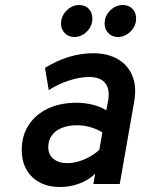

<svg xmlns="http://www.w3.org/2000/svg" viewBox="-20 -736 564 768"><path d="M221 12Q149.5 12 108.2 -28.5Q67 -69 67 -136Q67 -193 94.5 -235.5Q122 -278 171.2 -301.5Q220.5 -325 286.5 -325Q319.5 -325 351.5 -317Q383.5 -309 405 -294.5L412 -330Q421 -377.5 401.5 -402.8Q382 -428 336.5 -428Q300 -428 257 -414.2Q214 -400.5 175 -375.5L160 -464.5Q207 -493.5 255.2 -508.2Q303.5 -523 352 -523Q411.5 -523 452 -499Q492.5 -475 509.8 -431.8Q527 -388.5 517 -331L459 0H353.5L360.5 -41Q336 -16.5 298.5 -2.2Q261 12 221 12ZM249 -83.5Q281.5 -83.5 316 -97.8Q350.5 -112 377.5 -137L389.5 -206.5Q368.5 -219.5 342 -227.2Q315.5 -235 288 -235Q252.5 -235 226.8 -224.2Q201 -213.5 187 -193.8Q173 -174 173 -147.5Q173 -118 193.5 -100.8Q214 -83.5 249 -83.5ZM452.5 -588Q428 -588 413.2 -603.8Q398.5 -619.5 398.5 -641.5Q398.5 -673 421 -694.5Q443.5 -716 471 -716Q495.5 -716 510 -700.5Q524.5 -685 524.5 -662.5Q524.5 -642 514.2 -625.2Q504 -608.5 487.2 -598.2Q470.5 -588 452.5 -588ZM277.5 -588Q253.5 -588 238.8 -603.8Q224 -619.5 224 -641.5Q224 -662 234.5 -679Q245 -696 261.5 -706Q278 -716 295.5 -716Q321 -716 335.2 -700.5Q349.5 -685 349.5 -662.5Q349.5 -631.5 327.5 -609.8Q305.5 -588 277.5 -588Z"/></svg>

Font: Overpass SemiBold
Style: Italic
Weight: 600
Italic angle: -10°
Designer: Delve Withrington, Dave Bailey, Thomas Jockin
Foundry: Delve Fonts LLC
Version: Version 4.000